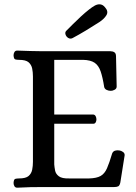

<svg xmlns="http://www.w3.org/2000/svg" viewBox="-20 -869 634 892"><path d="M60 3Q51 3 47 -4Q43 -11 43 -19Q44 -36 51 -38Q58 -40 68 -40Q100 -40 113 -51.5Q126 -63 129.5 -80.5Q133 -98 133 -117V-514Q133 -533 129.5 -550.5Q126 -568 113 -579.5Q100 -591 68 -591Q58 -591 51 -593Q44 -595 43 -612Q43 -620 47 -627Q51 -634 60 -634Q93 -633 121 -632Q149 -631 179 -631H493Q504 -631 511.5 -626Q519 -621 519 -607L522 -467Q522 -457 512.5 -452Q503 -447 495 -447Q484 -447 475 -451.5Q466 -456 464 -465Q457 -510 447.5 -537.5Q438 -565 419.5 -577.5Q401 -590 366 -591H232V-337H413Q421 -336 424.5 -329Q428 -322 428 -314Q428 -307 424.5 -300.5Q421 -294 413 -294H232V-105Q233 -92 236 -76.5Q239 -61 253.5 -50Q268 -39 302 -40H394Q429 -41 447.5 -51.5Q466 -62 477 -87Q488 -112 501 -156Q505 -166 514.5 -169Q524 -172 535 -170Q543 -169 551.5 -163Q560 -157 559 -147L539 -21Q536 -7 529.5 -3.5Q523 0 510 0H180Q150 0 121.5 0.5Q93 1 60 3ZM317 -692Q307 -687 297.5 -692.5Q288 -698 284.5 -708.5Q281 -719 288 -726Q299 -737 317 -755Q335 -773 355.5 -792Q376 -811 394 -825Q408 -836 419.5 -842.5Q431 -849 442 -849Q457 -849 468 -835Q485 -816 474.5 -798.5Q464 -781 441 -766Q410 -746 378.5 -727Q347 -708 317 -692Z"/></svg>

Font: Alice
Style: Regular
Weight: 400
Designer: Ksenia Yerulevich
Foundry: Cyreal (http://www.cyreal.org/)
Version: Version 2.003; ttfautohint (v1.8.3)